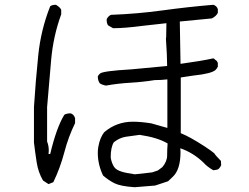

<svg xmlns="http://www.w3.org/2000/svg" viewBox="-20 -737 1040 803"><path d="M733 -648ZM544 -8 616 -16 640 -24 659 -38Q679 -62 679 -86.5Q679 -111 681 -137Q639 -162 564 -173L506 -165Q480 -161 456 -142Q443 -121 443 -79L444 -72Q449 -51 457.5 -38.5Q466 -26 489 -19Q504 -14 544 -8ZM183 33 160 18Q140 -16 133.5 -57.5Q127 -99 122 -141V-289Q129 -399 140 -506Q151 -613 190 -711Q198 -717 214 -717Q232 -706 236 -696V-677Q203 -587 194 -487.5Q185 -388 177 -289V-145Q184 -128 184 -107L183 -93H190Q216 -203 249 -257Q259 -263 275 -263Q288 -260 294 -243V-222Q266 -165 249 -100Q232 -35 203 25ZM543 46Q484 42 459 29.5Q434 17 411 -3Q389 -49 389 -98Q389 -109 391 -122Q398 -163 417 -185Q468 -228 536 -228Q569 -228 613 -221L680 -202V-405Q654 -402 627 -402Q577 -394 525 -391Q473 -388 423 -379Q404 -383 397 -389Q389 -401 389 -417Q391 -423 398 -429Q408 -440 530 -447L679 -461Q679 -503 674 -575Q674 -579 675 -582L676 -640L577 -629Q501 -619 453 -619L432 -631Q426 -639 426 -656Q428 -662 434 -668Q440 -674 445 -675Q554 -679 659.5 -693.5Q765 -708 872 -717Q886 -713 891 -699V-683Q884 -669 866 -660L732 -647L735 -470Q823 -482 872 -493Q876 -492 880 -487Q887 -484 891 -474V-458Q887 -450 882 -445Q866 -429 789 -421L736 -413V-180Q774 -165 837 -124Q867 -104 876 -96Q882 -86 904 -64L905 -46Q903 -41 898 -34.5Q893 -28 886 -27Q879 -26 872 -25Q846 -40 832 -56Q789 -98 734 -117L735 -102Q735 -27 702 3L683 21L629 39Z"/></svg>

Font: Yozai
Style: Regular
Weight: 400
Designer: LXGW / Y.OzVox
Foundry: LXGW / Y.OzVox
Version: Version 0.861;October 22, 2024